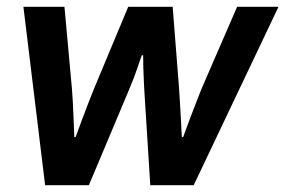

<svg xmlns="http://www.w3.org/2000/svg" viewBox="-20 -546 841 566"><path d="M113 0 49 -526H170L192 -285Q193 -273 194.5 -248Q196 -223 197 -194.5Q198 -166 199 -142H203Q211 -165 221.5 -192.5Q232 -220 241.5 -245Q251 -270 257 -284L358 -526H489L508 -284Q509 -269 510.5 -243.5Q512 -218 513.5 -191Q515 -164 516 -142H520Q527 -162 537 -188.5Q547 -215 557 -240.5Q567 -266 574 -284L679 -526H801L551 0H423L406 -270Q405 -286 404 -306.5Q403 -327 402.5 -347.5Q402 -368 402 -383H398Q393 -369 386 -348.5Q379 -328 371 -307.5Q363 -287 356 -271L242 0Z"/></svg>

Font: Archivo Variable SemiBold
Style: Italic
Weight: 600
Italic angle: -10°
Designer: Hector Gatti
Foundry: Omnibus-Type
Version: Version 2.001